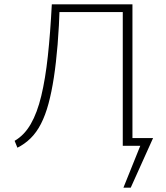

<svg xmlns="http://www.w3.org/2000/svg" viewBox="-20 -678 772 893"><path d="M587 0V-36H692L674 0ZM554 195 647 -36H692L588 195ZM61 9 48 -23Q93 -49 123 -101Q153 -153 172 -232Q191 -311 202.5 -417Q214 -523 221 -658H258Q255 -556 248 -471Q241 -386 230.5 -317.5Q220 -249 205.5 -195.5Q191 -142 170.5 -102Q150 -62 122.5 -35Q95 -8 61 9ZM551 0V-658H596V0ZM239 -622V-658H574V-622Z"/></svg>

Font: Ysabeau ExtraLight
Style: Regular
Weight: 250
Designer: Christian Thalmann (Catharsis Fonts)
Version: Version 2.002